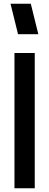

<svg xmlns="http://www.w3.org/2000/svg" viewBox="-20 -1002 260 1022"><path d="M57 0V-720H165V0ZM144 -982 184 -820H76L36 -982Z"/></svg>

Font: Orbitron
Style: Regular
Weight: 500
Designer: Matt McInerney
Foundry: Matt McInerney
Version: 1.000